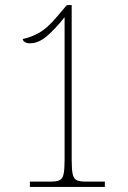

<svg xmlns="http://www.w3.org/2000/svg" viewBox="-20 -738 505 758"><path d="M98 0V-21H179Q203 -21 215 -26.5Q227 -32 231 -50.5Q235 -69 235 -106V-670Q196 -621 163.5 -594Q131 -567 98 -567Q86 -567 78 -572Q70 -577 70 -584Q104 -591 136 -609.5Q168 -628 204 -671L244 -718H263V-106Q263 -69 267 -50.5Q271 -32 283 -26.5Q295 -21 319 -21H394V0Z"/></svg>

Font: Noto Serif Khmer Condensed Thin
Style: Regular
Weight: 250
Width: 3
Designer: Danh Hong and the Monotype Design Team
Foundry: Monotype Imaging Inc.
Version: Version 2.004